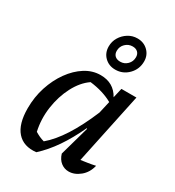

<svg xmlns="http://www.w3.org/2000/svg" viewBox="-181 -851 878 964"><g transform="rotate(30 258.5 -369.0)"><path d="M177 4Q106 12 67.5 -31.5Q29 -75 29 -166Q29 -231 48 -289.5Q67 -348 100 -394Q133 -440 175 -466.5Q217 -493 264 -493Q340 -493 375 -429L388 -485H475L388 -73Q408 -76 428.5 -79Q449 -82 471 -87Q461 -44 430 -18.5Q399 7 365 7Q340 7 320 -8.5Q300 -24 291 -54L339 -225L336 -227Q301 -152 262 -95Q223 -38 177 4ZM128 -86Q141 -78 154 -72Q167 -66 182 -62Q273 -138 352 -327L368 -397Q313 -428 237 -437Q193 -407 163 -349.5Q133 -292 123 -222.5Q113 -153 128 -86ZM312 -553Q275 -553 250.5 -577Q226 -601 226 -638Q226 -667 240.5 -691Q255 -715 279 -730Q303 -745 332 -745Q369 -745 393.5 -721Q418 -697 418 -661Q418 -616 387 -584.5Q356 -553 312 -553ZM314 -600Q338 -600 355 -617Q372 -634 372 -659Q372 -677 361 -687.5Q350 -698 331 -698Q307 -698 289.5 -681Q272 -664 272 -639Q272 -621 283 -610.5Q294 -600 314 -600Z"/></g></svg>

Font: Piazzolla Medium
Style: Italic
Weight: 500
Italic angle: -11.3°
Designer: Juan Pablo del Peral
Foundry: Huerta Tipografica
Version: Version 1.330